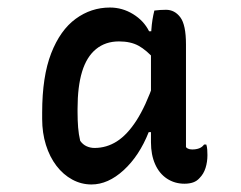

<svg xmlns="http://www.w3.org/2000/svg" viewBox="-20 -780 640 510"><path d="M223 -290Q196 -290 172 -303Q148 -316 130 -339.5Q112 -363 102 -395Q92 -427 92 -464V-481Q92 -577 116 -638.5Q140 -700 181 -730Q222 -760 272 -760Q305 -760 333.5 -742.5Q362 -725 376 -697H387L392 -621Q369 -647 348 -658.5Q327 -670 296 -670Q260 -670 235 -649.5Q210 -629 198 -589.5Q186 -550 186 -491V-483Q186 -460 187.5 -441.5Q189 -423 193 -406Q200 -396 210 -391.5Q220 -387 231 -387Q263 -387 290.5 -404.5Q318 -422 342.5 -460Q367 -498 389 -561L386 -429H375Q350 -366 308.5 -328Q267 -290 223 -290ZM528 -396Q530 -390 530.5 -382.5Q531 -375 531 -368Q531 -350 526 -334Q521 -318 510 -307Q503 -299 493 -295.5Q483 -292 470 -292Q444 -292 423.5 -305.5Q403 -319 392 -344Q381 -369 381 -402Q381 -447 381 -491Q381 -535 381 -579.5Q381 -624 381 -668Q381 -686 382 -700.5Q383 -715 385 -727.5Q387 -740 390 -752Q398 -753 405.5 -753.5Q413 -754 421 -754Q444 -754 459 -734Q474 -714 474 -662Q474 -617 474 -571.5Q474 -526 474 -480.5Q474 -435 474 -389Q478 -385 482.5 -384Q487 -383 491 -383Q501 -383 509 -386Q517 -389 522 -396Z"/></svg>

Font: Recursive Monospace Casual Medium
Style: Regular
Weight: 500
Version: Version 1.047